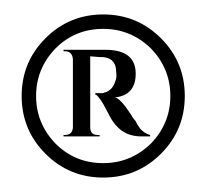

<svg xmlns="http://www.w3.org/2000/svg" viewBox="-20 -721 285 266"><path d="M203 -668Q236 -635 236 -588Q236 -541 203 -508Q170 -475 123 -475Q76 -475 43 -508Q10 -541 10 -588Q10 -635 43 -668Q76 -701 123 -701Q170 -701 203 -668ZM189 -522Q216 -550 216 -588Q216 -626 189 -654Q161 -681 123 -681Q84 -681 57 -654Q30 -626 30 -588Q30 -550 57 -522Q84 -495 123 -495Q161 -495 189 -522ZM126 -652Q168 -652 168 -619Q168 -589 139 -586Q145 -585 154 -573L161 -563L164 -558L168 -553L169 -551L170 -549L174 -543Q180 -536 188 -534V-532H176Q154 -532 141 -547Q136 -552 131 -562L123 -577Q115 -590 112 -590V-592H123L125 -593Q127 -593 130 -595Q137 -599 140 -609Q142 -614 141 -621Q141 -643 117 -642L105 -643V-545Q105 -534 115 -534H118V-532H68V-534H70Q80 -534 81 -544V-639Q80 -650 70 -650H68V-652Z"/></svg>

Font: Cinzel(RUS BY LYAJKA)
Style: Regular
Weight: 400
Designer: Natanael Gama
Version: Version 1.001;PS 001.001;hotconv 1.0.56;makeotf.lib2.0.21325